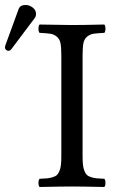

<svg xmlns="http://www.w3.org/2000/svg" viewBox="-56 -745 452 767"><path d="M189 -522.9Q189 -554.7 185.8 -571.8Q182.6 -588.9 171.1 -598.4Q159.7 -607.9 145.8 -610.1Q131.8 -612.3 102.1 -613.8Q97.7 -618.2 97.7 -630.4Q97.7 -642.6 102.1 -647Q195.8 -645 231 -645Q272.9 -645 360.8 -647Q365.2 -642.6 365.2 -630.4Q365.2 -618.2 360.8 -613.8Q331.1 -612.3 317.1 -610.1Q303.2 -607.9 291.7 -598.4Q280.3 -588.9 277.1 -571.8Q273.9 -554.7 273.9 -522.9V-122.1Q273.9 -100.6 275.4 -86.7Q276.9 -72.8 281.2 -62.3Q285.6 -51.8 291 -46.4Q296.4 -41 307.6 -37.4Q318.8 -33.7 329.8 -32.7Q340.8 -31.7 360.8 -30.8Q365.2 -26.4 365.2 -14.4Q365.2 -2.4 360.8 2Q271 0 231.9 0Q191.9 0 102.1 2Q97.7 -2.4 97.7 -14.4Q97.7 -26.4 102.1 -30.8Q122.1 -31.7 133.1 -32.7Q144 -33.7 155.3 -37.4Q166.5 -41 171.9 -46.4Q177.2 -51.8 181.6 -62.3Q186 -72.8 187.5 -86.7Q189 -100.6 189 -122.1ZM45.9 -725.1Q61.5 -725.1 74.7 -714.8Q87.9 -704.6 87.9 -689.9Q87.9 -679.2 82 -671.9L-9.8 -549.8Q-15.6 -542 -22 -542Q-27.8 -542 -32 -545.9Q-36.1 -549.8 -36.1 -555.2Q-36.1 -559.1 -34.2 -564.9L18.1 -708Q23.9 -725.1 45.9 -725.1Z"/></svg>

Font: Common Serif
Style: Regular
Weight: 400
Designer: Philipp H. Poll, Khaled Hosny
Foundry: Stefan Peev, Context Ltd.
Version: Version 1.026